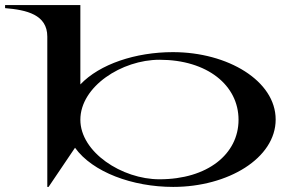

<svg xmlns="http://www.w3.org/2000/svg" viewBox="-96 -720 1149 755"><path d="M90 -576V15H95L199 -139C268 -43 425 15 585 15C801 15 988 -98 988 -250C988 -402 800 -515 584 -515C437 -515 296 -468 220 -388V-700H-76V-688C8 -681 90 -663 90 -576ZM531 -15C383 -15 220 -122 220 -249C220 -380 383 -485 531 -485C720 -485 842 -384 842 -249C842 -114 720 -15 531 -15Z"/></svg>

Font: Sprat Extended Medium
Style: Regular
Weight: 500
Width: 9
Designer: Ethan Nakache
Foundry: Collletttivo
Version: Version 2.000;Glyphs 3.2 (3217)